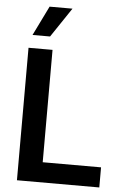

<svg xmlns="http://www.w3.org/2000/svg" viewBox="-62 -1006 691 1050"><g transform="rotate(5 283.0 -480.5)"><path d="M523.8 0H71.7V-727.3H203.5V-110.4H523.8ZM183.6 -799H87.4L166.9 -961.3H292.6Z"/></g></svg>

Font: Linik Sans SemiBold
Style: Regular
Weight: 600
Designer: Rasmus Andersson (font), Cristiano Sobral (main changes)
Foundry: rsms
Version: Version 3.018;June 1, 2022;FontCreator 14.0.0.2814 64-bit; t